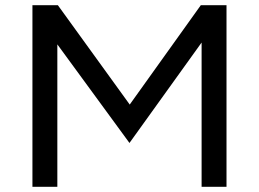

<svg xmlns="http://www.w3.org/2000/svg" viewBox="-20 -720 999 740"><path d="M105 0H201V-549L479 -169L757 -556V0H853V-700H754L480 -317L203 -700H105Z"/></svg>

Font: Chess Sans Medium
Style: Regular
Weight: 500
Designer: Wolf Bōese
Foundry: Wolf Bōese
Version: Version 7.223;Glyphs 3.3 (3306)